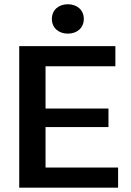

<svg xmlns="http://www.w3.org/2000/svg" viewBox="-20 -862 602 882"><path d="M291.7 -842.5C250 -842.5 218.3 -816.7 218.3 -775C218.3 -733.3 250 -707.5 291.7 -707.5C333.3 -707.5 365 -733.3 365 -775C365 -816.7 333.3 -842.5 291.7 -842.5ZM68.3 0H522.5V-92.5H189.2V-278.3H478.3V-363.3H189.2V-557.5H510V-650H68.3Z"/></svg>

Font: Boon SemiBold
Style: Regular
Weight: 600
Designer: Sungsit Sawaiwan
Foundry: FontUni
Version: Version 2.0